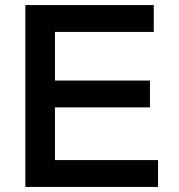

<svg xmlns="http://www.w3.org/2000/svg" viewBox="-20 -738 707 758"><path d="M197 -314V-106H604V0H80V-718H587V-612H197V-420H572V-314Z"/></svg>

Font: Ekushey Bangla
Style: Bold
Weight: 700
Designer: Al Mamun Sumon
Foundry: Al Mamun Sumon
Version: Version 1.0